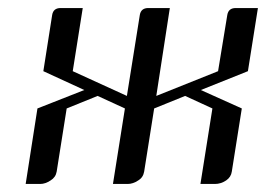

<svg xmlns="http://www.w3.org/2000/svg" viewBox="-20 -458 662 478"><path d="M43.9 0 73.2 -188 189.9 -233.9 87.9 -280.8 109.9 -420.9Q112.8 -438 130.9 -438H186L161.1 -280.8L295.9 -219.2L328.1 -420.9Q331.1 -438 349.1 -438H402.8L369.1 -219.2L522.9 -280.8L545.9 -420.9Q548.8 -438 566.9 -438H622.1L597.2 -280.8L480 -233.9L582 -188L557.1 -30.8Q555.2 -17.1 543 -8.8Q529.8 0 515.1 0H479L508.8 -188L440.9 -219.2L363.8 -188L338.9 -30.8Q336.4 -16.1 324.2 -8.8Q311 0 297.9 0H261.2L291 -188L223.1 -219.2L146 -188L121.1 -30.8Q118.7 -16.6 106 -8.8Q92.8 0 80.1 0Z"/></svg>

Font: Hhenum
Style: Italic
Weight: 400
Designer: T. Christopher White
Version: Version 1.0